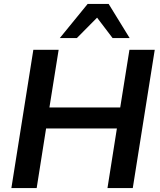

<svg xmlns="http://www.w3.org/2000/svg" viewBox="-20 -959 814 979"><path d="M38 0 150 -705H279L232 -411H593L640 -705H769L657 0H528L576 -304H215L167 0ZM285 -765 427 -939H534L641 -765H554L475 -869L372 -765Z"/></svg>

Font: Mulish ExtraLight
Style: Italic
Weight: 200
Italic angle: -9°
Designer: Vernon Adams
Foundry: Vernon Adams
Version: Version 3.603